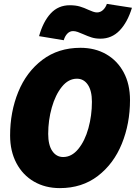

<svg xmlns="http://www.w3.org/2000/svg" viewBox="-20 -956 699 988"><path d="M32 -259Q32 -380 74 -483Q116 -586 198 -648Q280 -710 394 -710Q469 -710 526.5 -677Q584 -644 616.5 -583.5Q649 -523 649 -441Q649 -320 607 -216.5Q565 -113 483.5 -50.5Q402 12 288 12Q213 12 155 -21.5Q97 -55 64.5 -116.5Q32 -178 32 -259ZM305 -148Q349 -148 383 -189.5Q417 -231 435 -296.5Q453 -362 453 -432Q453 -489 432 -520Q411 -551 376 -551Q332 -551 298.5 -509.5Q265 -468 246.5 -402.5Q228 -337 228 -267Q228 -210 249 -179Q270 -148 305 -148ZM339 -929Q369 -929 391 -922.5Q413 -916 436 -905Q447 -900 458.5 -896Q470 -892 479 -892Q496 -892 509.5 -904Q523 -916 530 -936L659 -916Q636 -841 595.5 -799Q555 -757 497 -757Q472 -757 452.5 -763Q433 -769 406 -781Q393 -787 380 -791.5Q367 -796 356 -796Q339 -796 326.5 -783Q314 -770 308 -749L181 -770Q202 -845 241 -887Q280 -929 339 -929Z"/></svg>

Font: Azeret Mono ExtraBold
Style: Italic
Weight: 800
Italic angle: -12°
Designer: Martin Vácha
Foundry: Displaay
Version: Version 1.000; Glyphs 3.0.3, build 3074